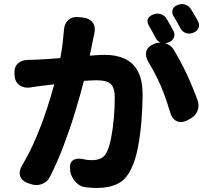

<svg xmlns="http://www.w3.org/2000/svg" viewBox="-20 -879 1040 952"><path d="M860 -854Q879 -862 897.5 -856.5Q916 -851 927 -833Q935 -820 945.5 -802.5Q956 -785 960 -777Q971 -758 965 -741.5Q959 -725 939 -717Q920 -709 902 -715Q884 -721 874 -740Q867 -753 857 -771Q847 -789 841 -798Q831 -815 835.5 -830.5Q840 -846 860 -854ZM52 -512Q49 -544 67 -562.5Q85 -581 117 -582Q121 -582 133.5 -582.5Q146 -583 157 -583Q180 -584 211.5 -586Q243 -588 279 -591Q288 -639 291 -667Q294 -695 297 -730Q299 -762 319 -780Q339 -798 371 -794L392 -792Q424 -788 439.5 -767.5Q455 -747 448 -715Q448 -712 448 -712.5Q448 -713 447.5 -710.5Q447 -708 444 -695L425 -603Q447 -605 466.5 -606Q486 -607 501 -607Q556 -607 598 -588Q640 -569 663.5 -526Q687 -483 687 -409Q687 -350 681.5 -281Q676 -212 664 -148.5Q652 -85 630 -41Q605 12 562.5 32.5Q520 53 461 53Q448 53 432 52Q416 51 410 50Q378 48 355.5 24Q333 0 328 -31V-36Q323 -68 339 -82Q355 -96 386 -91Q402 -88 410.5 -86.5Q419 -85 438 -85Q463 -85 481.5 -94.5Q500 -104 510 -126Q523 -153 531.5 -197.5Q540 -242 544.5 -294Q549 -346 549 -394Q549 -432 538.5 -450.5Q528 -469 507 -475Q486 -481 454 -481Q444 -481 429 -480Q414 -479 396 -478Q378 -408 353 -325.5Q328 -243 296.5 -159.5Q265 -76 228 -3Q214 25 185.5 34.5Q157 44 128 32L115 28Q86 16 79.5 -7.5Q73 -31 89 -58Q127 -122 157 -192Q187 -262 210 -331.5Q233 -401 249 -461L175 -452Q164 -451 149 -448.5Q134 -446 129 -445Q98 -441 76 -457Q54 -473 52 -506ZM739 -807Q758 -815 777 -809Q796 -803 806 -786Q814 -773 824 -755.5Q834 -738 838 -729Q849 -711 842.5 -694Q836 -677 816 -669Q807 -665 798 -665Q829 -656 845 -627Q872 -580 890.5 -543.5Q909 -507 924.5 -470.5Q940 -434 959 -384Q970 -354 958.5 -327.5Q947 -301 917 -287L906 -281Q877 -268 855 -279Q833 -290 824 -321Q808 -374 793.5 -413Q779 -452 761 -489Q743 -526 715 -573Q699 -601 705.5 -624.5Q712 -648 743 -661Q760 -668 777 -668Q760 -674 751 -692Q745 -705 735 -722.5Q725 -740 719 -750Q697 -790 739 -807Z"/></svg>

Font: Chiron GoRound TC EB
Style: Regular
Weight: 700
Designer: Ryoko NISHIZUKA 西塚涼子 (kana, bopomofo & ideographs); Paul D. Hunt (Latin, Greek & Cyrillic); Sandoll Communications 산돌커뮤니
Foundry: Adobe
Version: Version 1.000;hotconv 1.1.1;makeotfexe 2.6.0